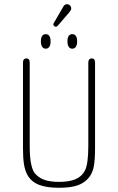

<svg xmlns="http://www.w3.org/2000/svg" viewBox="-20 -881 560 911"><path d="M431 -180V-584Q431 -594 427 -599Q423 -604 415 -604Q408 -604 403.5 -599Q399 -594 399 -584V-189Q399 -146 395 -116.5Q391 -87 383 -72Q369 -44 339 -31Q309 -18 260 -18Q215 -18 187 -29Q159 -40 142 -63Q132 -79 126.5 -109.5Q121 -140 121 -189V-584Q121 -594 117 -599Q113 -604 105 -604Q98 -604 93.5 -599Q89 -594 89 -584V-180Q89 -129 94 -100Q99 -71 110 -51Q128 -19 164 -4.5Q200 10 260 10Q316 10 349.5 -2Q383 -14 403 -40Q419 -60 425 -91Q431 -122 431 -180ZM197 -719Q186 -719 180 -710.5Q174 -702 174 -685Q174 -668 180 -659Q186 -650 197 -650Q208 -650 214 -659Q220 -668 220 -685Q220 -702 214 -710.5Q208 -719 197 -719ZM323 -719Q312 -719 306 -710.5Q300 -702 300 -685Q300 -668 306 -659Q312 -650 323 -650Q334 -650 340 -659Q346 -668 346 -685Q346 -702 340 -710.5Q334 -719 323 -719ZM298 -861Q292 -861 287.5 -858Q283 -855 279 -847L236 -773Q233 -769 233 -765Q233 -761 237 -757.5Q241 -754 245 -754Q247 -754 249.5 -755.5Q252 -757 255 -760L310 -824Q318 -834 318 -841Q318 -849 312 -855Q306 -861 298 -861Z"/></svg>

Font: Beiruti ExtraLight
Style: Regular
Weight: 250
Designer: Arlette Boutros
Foundry: Boutros
Version: Version 1.41